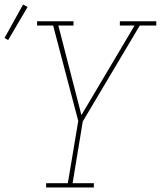

<svg xmlns="http://www.w3.org/2000/svg" viewBox="-64 -829 711 849"><path d="M140 0V-19H236L282 -294L171 -716H100V-735H261V-716H194L296 -320L531 -716H466V-735H627V-716H554L302 -292L257 -19H351V0ZM-28 -652 -44 -661 38 -809 58 -798Z"/></svg>

Font: Iosevka Slab ThExObl
Style: Regular
Weight: 100
Width: 7
Italic angle: -9°
Monospace: yes
Designer: Belleve Invis
Foundry: Belleve Invis
Version: Version 11.1.1; ttfautohint (v1.8.3)